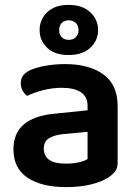

<svg xmlns="http://www.w3.org/2000/svg" viewBox="-20 -750 562 785"><path d="M338 -100V-211L241 -202Q201 -198 180 -184.5Q159 -171 159 -142Q159 -113 180.5 -97Q202 -81 250 -81Q279 -81 303 -86.5Q327 -92 338 -100ZM461 -316V-85Q461 -61 449 -47Q437 -33 419 -22Q391 -5 348 5Q305 15 250 15Q150 15 92.5 -23.5Q35 -62 35 -139Q35 -206 77.5 -241.5Q120 -277 201 -285L338 -299V-317Q338 -355 310.5 -373Q283 -391 233 -391Q194 -391 157 -381.5Q120 -372 91 -358Q80 -366 72.5 -379.5Q65 -393 65 -409Q65 -429 74.5 -441.5Q84 -454 105 -464Q134 -476 171 -482Q208 -488 246 -488Q344 -488 402.5 -446Q461 -404 461 -316ZM260 -730Q317 -730 349 -700Q381 -670 381 -627Q381 -584 349 -554.5Q317 -525 260 -525Q204 -525 173 -554.5Q142 -584 142 -627Q142 -670 173 -700Q204 -730 260 -730ZM261 -587Q278 -587 289.5 -597.5Q301 -608 301 -627Q301 -646 289.5 -656.5Q278 -667 261 -667Q244 -667 233 -656.5Q222 -646 222 -627Q222 -608 233 -597.5Q244 -587 261 -587Z"/></svg>

Font: Baloo 2 Latin SemiBold
Style: Regular
Weight: 400
Designer: Sarang Kulkarni and Ek Type
Foundry: Ek Type
Version: Version 1.001